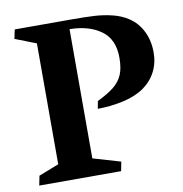

<svg xmlns="http://www.w3.org/2000/svg" viewBox="-77 -749 782 821"><g transform="rotate(-10 314.0 -338.0)"><path d="M123.5 -75.7V-600.6L32.2 -636.2L40.5 -675.8H285.2Q346.2 -675.8 385.5 -673.6Q424.8 -671.4 463.1 -662.1Q501.5 -652.8 531.7 -632.8Q567.4 -609.4 587.9 -568.6Q608.4 -527.8 608.4 -476.1Q608.4 -429.7 588.6 -391.8Q568.8 -354 532.7 -329.1Q494.6 -303.2 439.7 -291.5Q384.8 -279.8 331.5 -279.8L337.4 -312.5Q385.3 -335.9 410.9 -356.9Q436.5 -377.9 448.5 -406.2Q460.4 -434.6 460.4 -479.5Q460.4 -559.6 407.7 -597.4Q355 -635.3 271.5 -636.2V-75.2L391.1 -40L383.3 0H27.8L36.1 -41.5Z"/></g></svg>

Font: Vesper Libre
Style: Bold
Weight: 700
Designer: Robert Keller & Kimya Gandhi
Foundry: Mota Italic
Version: Version 1.058